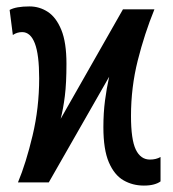

<svg xmlns="http://www.w3.org/2000/svg" viewBox="-20 -568 540 598"><path d="M428 10Q393 10 364.5 -6.5Q336 -23 319 -62.5Q302 -102 302 -172Q302 -216 307 -254.5Q312 -293 320 -329L132 0H36Q61 -60 81.5 -146Q102 -232 102 -324Q102 -398 88.5 -433Q75 -468 49 -468Q33 -468 20 -459L10 -537Q30 -548 72 -548Q103 -548 129 -531Q155 -514 171 -475Q187 -436 187 -369Q187 -309 182 -269Q177 -229 169 -198L363 -539H461Q430 -463 409 -379.5Q388 -296 388 -207Q388 -133 403 -102Q418 -71 447 -71Q466 -71 480 -79V-3Q472 3 459 6.5Q446 10 428 10Z"/></svg>

Font: Noto Sans Mono ExtraCondensed Medium
Style: Regular
Weight: 500
Width: 2
Designer: Monotype Design Team
Foundry: Monotype Imaging Inc.
Version: Version 2.014